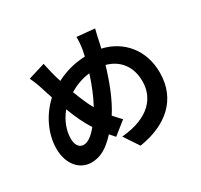

<svg xmlns="http://www.w3.org/2000/svg" viewBox="-172 -1015 1344 1287"><g transform="rotate(-30 500.0 -371.0)"><path d="M665 -643 674 -681C679 -705 689 -754 697 -781L560 -794C561 -771 558 -729 553 -700C550 -685 547 -669 543 -652C467 -649 395 -632 319 -593C302 -644 290 -696 279 -748L149 -708C166 -672 178 -641 189 -605C197 -578 206 -552 215 -525C127 -445 69 -327 69 -212C69 -84 144 -14 227 -14C300 -14 355 -48 422 -120C433 -107 444 -94 456 -81L555 -160C536 -179 520 -198 501 -219C558 -307 600 -417 635 -534C735 -507 795 -429 795 -316C795 -192 711 -81 492 -62L568 52C776 20 925 -97 925 -309C925 -482 820 -608 665 -643ZM513 -540C490 -467 460 -392 425 -328C402 -367 378 -424 355 -485C402 -513 453 -533 513 -540ZM242 -143C206 -143 186 -174 186 -222C186 -283 211 -352 258 -408C287 -331 318 -267 350 -218C314 -173 277 -143 242 -143Z"/></g></svg>

Font: Spoqa Han Sans Neo Bold
Style: Bold
Weight: 700
Designer: [Spoqa Han Sans Neo] Dong-huui Kim  Younghwa Kang  Yujin Lee  [Noto Sans] Ryoko NISHIZUKA  (kana & ideographs); Paul D. 
Foundry: Spoqa (http://www.spoqa-han-sans.com)
Version: Version 1.100;hotconv 1.0.109;makeotfexe 2.5.65596